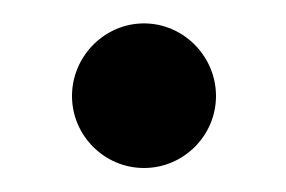

<svg xmlns="http://www.w3.org/2000/svg" viewBox="-20 -480 238 160"><path d="M40 -400C40 -367 67 -340 100 -340C133 -340 160 -367 160 -400C160 -433 133 -460.5 100 -460.5C67 -460.5 40 -433 40 -400Z"/></svg>

Font: Bodoni* 48pt
Style: Regular
Weight: 400
Version: Version 2.3